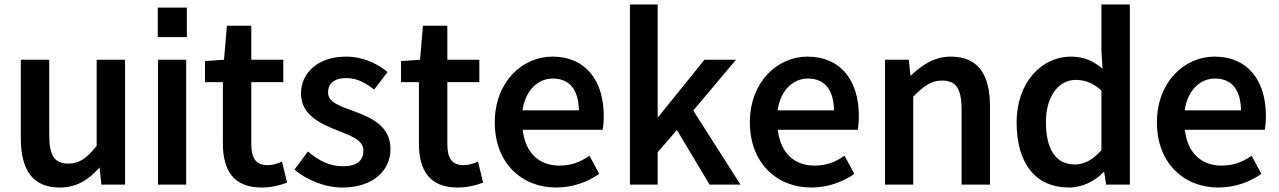

<svg xmlns="http://www.w3.org/2000/svg" viewBox="-20 -821 5714 858"><path d="M247 17C322 17 376 -17 425 -73L433 4H539V-554H412V-169C367 -113 334 -90 286 -90C225 -90 200 -123 200 -218V-554H73V-204C73 -61 126 17 247 17Z M815 -655V-787H685V-655ZM686 4H812V-554H686Z M1149 17C1192 17 1232 7 1263 -5L1240 -99C1225 -91 1198 -83 1177 -83C1124 -83 1103 -112 1103 -179V-454H1246V-554H1103V-706H994L981 -554L896 -548V-454H976V-180C976 -63 1021 17 1149 17Z M1510 17C1649 17 1725 -61 1725 -154C1725 -260 1637 -296 1559 -325C1500 -347 1446 -363 1446 -408C1446 -446 1471 -472 1528 -472C1575 -472 1611 -452 1652 -421L1712 -499C1668 -535 1605 -568 1526 -568C1402 -568 1325 -496 1325 -403C1325 -307 1413 -268 1486 -239C1545 -215 1604 -197 1604 -148C1604 -106 1578 -78 1513 -78C1453 -78 1407 -102 1356 -144L1296 -63C1350 -17 1431 17 1510 17Z M2025 17C2068 17 2108 7 2139 -5L2116 -99C2101 -91 2074 -83 2053 -83C2000 -83 1979 -112 1979 -179V-454H2122V-554H1979V-706H1870L1857 -554L1772 -548V-454H1852V-180C1852 -63 1897 17 2025 17Z M2465 17C2540 17 2606 -8 2658 -44L2614 -125C2571 -95 2530 -81 2480 -81C2388 -81 2327 -139 2316 -241H2673C2676 -257 2678 -277 2678 -303C2678 -460 2598 -568 2448 -568C2315 -568 2191 -456 2191 -274C2191 -91 2313 17 2465 17ZM2315 -328C2328 -420 2386 -470 2450 -470C2525 -470 2565 -421 2567 -328Z M2919 -801H2795V4H2919V-141L3005 -240L3151 4H3289L3078 -327L3269 -554H3128L2919 -295Z M3605 17C3680 17 3746 -8 3798 -44L3754 -125C3711 -95 3670 -81 3620 -81C3528 -81 3467 -139 3456 -241H3813C3816 -257 3818 -277 3818 -303C3818 -460 3738 -568 3588 -568C3455 -568 3331 -456 3331 -274C3331 -91 3453 17 3605 17ZM3455 -328C3468 -420 3526 -470 3590 -470C3665 -470 3705 -421 3707 -328Z M4041 -554H3935V4H4061V-389C4110 -438 4142 -461 4190 -461C4251 -461 4277 -427 4277 -332V4H4404V-346C4404 -489 4350 -568 4229 -568C4154 -568 4098 -529 4049 -482Z M4756 17C4819 17 4875 -13 4914 -54L4923 4H5029V-801H4902V-593L4907 -514C4866 -548 4826 -568 4765 -568C4638 -568 4523 -456 4523 -274C4523 -87 4611 17 4756 17ZM4654 -276C4654 -394 4713 -464 4787 -464C4826 -464 4862 -452 4902 -417V-150C4863 -106 4825 -86 4783 -86C4699 -86 4654 -152 4654 -276Z M5424 17C5499 17 5565 -8 5617 -44L5573 -125C5530 -95 5489 -81 5439 -81C5347 -81 5286 -139 5275 -241H5632C5635 -257 5637 -277 5637 -303C5637 -460 5557 -568 5407 -568C5274 -568 5150 -456 5150 -274C5150 -91 5272 17 5424 17ZM5274 -328C5287 -420 5345 -470 5409 -470C5484 -470 5524 -421 5526 -328Z"/></svg>

Font: Bithumb Trading Sans Semibold
Style: Regular
Weight: 600
Designer: HamHyungwon
Foundry: Bithumb
Version: Version 1.100;Glyphs 3.1.2 (3151)